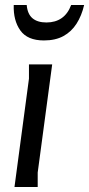

<svg xmlns="http://www.w3.org/2000/svg" viewBox="-20 -749 357 769"><path d="M131 0H38L96 -434V-491H189L131 -58ZM317 -729Q307 -686 286.5 -654Q266 -622 234 -604.5Q202 -587 156 -587Q90 -587 61.5 -627Q33 -667 35 -729H87Q90 -693 110 -676Q130 -659 166 -659Q202 -659 227 -676.5Q252 -694 265 -729Z"/></svg>

Font: Rosario Medium
Style: Italic
Weight: 500
Italic angle: -8.05°
Version: Version 1.201